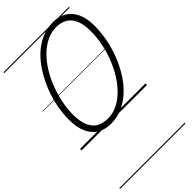

<svg xmlns="http://www.w3.org/2000/svg" viewBox="-431 -1132 1749 1749"><g transform="rotate(-45 443.5 -257.5)"><path d="M362 19Q289 19 234 -12.5Q179 -44 147.5 -110Q116 -176 116 -276Q116 -358 132.5 -443.5Q149 -529 181.5 -611Q214 -693 259.5 -765.5Q305 -838 363.5 -893.5Q422 -949 492.5 -980Q563 -1011 644 -1011Q716 -1011 770.5 -979Q825 -947 856 -882.5Q887 -818 887 -718Q887 -636 870.5 -550Q854 -464 822 -381.5Q790 -299 744.5 -226.5Q699 -154 640.5 -99Q582 -44 512 -12.5Q442 19 362 19ZM375 -35Q441 -35 499.5 -64Q558 -93 608.5 -144Q659 -195 699.5 -261Q740 -327 769 -402.5Q798 -478 813 -555.5Q828 -633 828 -706Q828 -798 803.5 -853Q779 -908 734.5 -933Q690 -958 631 -958Q565 -958 506.5 -929Q448 -900 397 -849.5Q346 -799 305 -732.5Q264 -666 235.5 -591Q207 -516 191 -438.5Q175 -361 175 -287Q175 -194 200 -138.5Q225 -83 270.5 -59Q316 -35 375 -35ZM0 486H843V496H0ZM0 -20H843V0H0ZM0 -505H843V-500H0ZM0 -1006H843V-996H0Z"/></g></svg>

Font: Playwrite CA Guides
Style: Regular
Weight: 400
Designer: Veronika Burian, José Scaglione
Foundry: TypeTogether
Version: Version 1.003